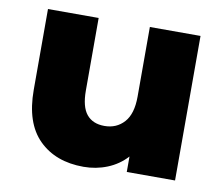

<svg xmlns="http://www.w3.org/2000/svg" viewBox="-66 -621 824 709"><g transform="rotate(10 346.0 -266.5)"><path d="M631 -542V0H450V-58Q420 -25 378 -8Q336 9 289 9Q184 9 121.5 -53Q59 -115 59 -239V-542H249V-270Q249 -209 272 -181Q295 -153 339 -153Q384 -153 412.5 -184.5Q441 -216 441 -281V-542Z"/></g></svg>

Font: Montserrat Alternates ExtraBold
Style: Regular
Weight: 800
Designer: Julieta Ulanovsky
Foundry: Julieta Ulanovsky
Version: Version 7.200